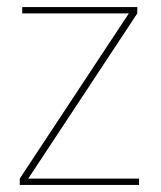

<svg xmlns="http://www.w3.org/2000/svg" viewBox="-20 -524 455 544"><path d="M36 0V-18L345 -486H43V-504H369V-486L60 -18H374V0Z"/></svg>

Font: DM Sans Thin
Style: Regular
Weight: 100
Designer: Colophon Foundry, Jonny Pinhorn
Foundry: Colophon Foundry
Version: Version 4.004; ttfautohint (v1.8.4.7-5d5b)